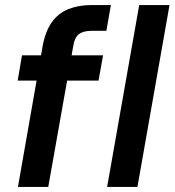

<svg xmlns="http://www.w3.org/2000/svg" viewBox="-20 -740 691 760"><path d="M51 0 149 -559Q160 -617 185.5 -652.5Q211 -688 251 -704Q291 -720 342 -720H419L401 -618H343Q309 -618 292 -604.5Q275 -591 270 -558L171 0ZM50 -421 67 -521H388L370 -421ZM404 0 531 -720H651L524 0Z"/></svg>

Font: DM Sans 10pt SemiBold
Style: Italic
Weight: 600
Italic angle: -10°
Version: Version 4.004;gftools[0.9.30]